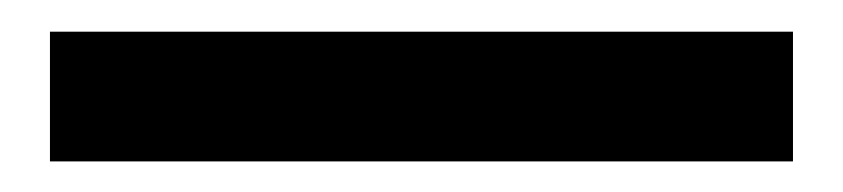

<svg xmlns="http://www.w3.org/2000/svg" viewBox="-20 37 540 123"><path d="M12 140.4V57.3H488V140.4Z"/></svg>

Font: Source Sans 3 Variable
Style: Regular
Weight: 200
Designer: Paul D. Hunt
Foundry: Adobe Systems Incorporated
Version: Version 3.026